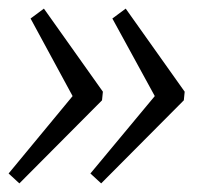

<svg xmlns="http://www.w3.org/2000/svg" viewBox="-27 -543 461 446"><path d="M208 -117 183 -140 351 -342 345 -297 234 -500 265 -523 402 -330 400 -310ZM18 -117 -7 -140 160 -342 154 -297 44 -500 75 -523 212 -330 210 -310Z"/></svg>

Font: Pathway Extreme 28pt Light
Style: Italic
Weight: 300
Italic angle: -8°
Designer: Eduardo Rodriguez Tunni
Foundry: Eduardo Rodriguez Tunni
Version: Version 1.001;gftools[0.9.26]